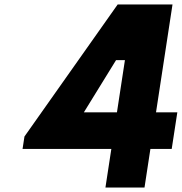

<svg xmlns="http://www.w3.org/2000/svg" viewBox="-20 -845 822 865"><path d="M542.8 -574 506.9 -339H357.9L502.8 -574ZM757.2 -825H510.2L90.2 -230L81.6 -174H481.6L455 0H631L657.6 -174H753.6L778.9 -339H682.9Z"/></svg>

Font: Sztylet
Style: BdObl
Weight: 700
Foundry: Cannot Into Space Fonts, PlusOne Fonts
Version: Version 0.12